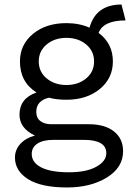

<svg xmlns="http://www.w3.org/2000/svg" viewBox="-20 -612 589 847"><path d="M372 -64Q443 -64 483 -32Q523 0 523 55Q523 127 451.5 171Q380 215 276 215Q162 215 104 178.5Q46 142 46 83Q46 49 69.5 23Q93 -3 134 -14Q66 -46 66 -106Q66 -178 141 -204Q68 -250 68 -341Q68 -415 125.5 -462.5Q183 -510 273 -510Q329 -510 375 -490Q403 -592 516 -592L534 -522Q436 -522 415 -467Q478 -420 478 -341Q478 -267 420.5 -219.5Q363 -172 273 -172Q229 -172 196 -181Q140 -168 140 -118Q140 -92 158 -78Q176 -64 206 -64ZM360 -416Q325 -445 273 -445Q221 -445 186 -416Q151 -387 151 -341Q151 -295 186 -266Q221 -237 273 -237Q325 -237 360 -266Q395 -295 395 -341Q395 -387 360 -416ZM285 148Q361 148 405 123.5Q449 99 449 64Q449 5 350 5H216Q170 5 145 21.5Q120 38 120 67Q120 105 162 126.5Q204 148 285 148Z"/></svg>

Font: Work Sans
Style: Regular
Weight: 400
Designer: Wei Huang
Foundry: Wei Huang
Version: Version 1.032;PS 001.032;hotconv 1.0.70;makeotf.lib2.5.58329